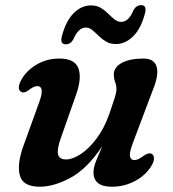

<svg xmlns="http://www.w3.org/2000/svg" viewBox="-20 -696 656 728"><path d="M555.5 -112.5Q563.5 -107.5 563.8 -95.8Q564 -84 555 -68.5Q533.5 -32 492.5 -10Q451.5 12 404.5 12Q334.5 12 334.5 -42.5Q334.5 -61 344 -85Q353.5 -109 367.5 -141.5Q311 -56.5 247.8 -22.2Q184.5 12 131 12Q65.5 12 54.8 -32.5Q44 -77 71 -149L128 -306.5Q140.5 -340.5 138 -355Q135.5 -369.5 121.5 -369.5Q108 -369.5 88.5 -354Q71 -341 59.5 -348Q43 -359 60 -392Q80 -428.5 118.8 -451.2Q157.5 -474 205 -474Q263.5 -474 277.2 -437.2Q291 -400.5 268.5 -337L211 -173.5Q195.5 -130.5 200 -111Q204.5 -91.5 230.5 -91.5Q255.5 -91.5 286.2 -111.8Q317 -132 346 -170.5Q375 -209 394.5 -264Q409 -306 415.2 -325.8Q421.5 -345.5 421.5 -358.5Q421.5 -372 416.5 -384.8Q411.5 -397.5 411.5 -414Q411.5 -441 441.8 -457.5Q472 -474 524.5 -474Q564.5 -474 573.8 -443.2Q583 -412.5 560.5 -357.5L485 -157Q470 -118.5 472.8 -103.8Q475.5 -89 490 -89Q503 -89 524.5 -105Q543.5 -119 555.5 -112.5ZM419.5 -529Q397.5 -529 381.8 -538.5Q366 -548 353.8 -560.2Q341.5 -572.5 330 -582Q318.5 -591.5 305 -591.5Q277 -591.5 258 -546.5Q247.5 -528 229.5 -528Q206 -528 215 -560Q230 -617 259.5 -646.2Q289 -675.5 325 -675.5Q347 -675.5 362.5 -666Q378 -656.5 390.2 -644.2Q402.5 -632 414.2 -622.5Q426 -613 439.5 -613Q468 -613 486.5 -658Q497 -676.5 515.5 -676.5Q538 -676.5 529.5 -644.5Q514.5 -587.5 484.8 -558.2Q455 -529 419.5 -529Z"/></svg>

Font: Fraunces 9pt Soft SemiBold
Style: Italic
Weight: 600
Italic angle: -16°
Version: Version 1.000;[b76b70a41]